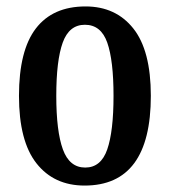

<svg xmlns="http://www.w3.org/2000/svg" viewBox="-20 -567 528 597"><path d="M243 10Q148 10 93.5 -59Q39 -128 39 -269Q39 -410 91.5 -478.5Q144 -547 246 -547Q340 -547 394.5 -478.5Q449 -410 449 -269Q449 10 243 10ZM245 -46Q294 -46 313.5 -102.5Q333 -159 333 -269Q333 -379 313.5 -434.5Q294 -490 244 -490Q195 -490 175 -434.5Q155 -379 155 -269Q155 -159 175.5 -102.5Q196 -46 245 -46Z"/></svg>

Font: Noto Serif Tamil ExtraCondensed SemiBold
Style: Regular
Weight: 600
Width: 2
Designer: Indian Type Foundry, Tom Grace, and the Monotype Design Team
Foundry: Monotype Imaging Inc.
Version: Version 2.004; ttfautohint (v1.8.4.7-5d5b)